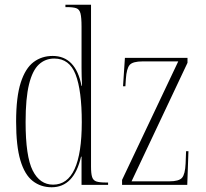

<svg xmlns="http://www.w3.org/2000/svg" viewBox="-20 -780 871 810"><path d="M198 10Q152 10 118 -16.5Q84 -43 66 -103.5Q48 -164 48 -267Q48 -371 67.5 -431.5Q87 -492 121.5 -518Q156 -544 202 -544Q299 -544 324 -418H326Q324 -464 324 -492.5Q324 -521 324 -548V-668Q324 -706 319.5 -723.5Q315 -741 301.5 -745.5Q288 -750 261 -750H256V-760H364V-77Q364 -48 368.5 -33.5Q373 -19 386.5 -14.5Q400 -10 427 -10H436V0H324V-119H322Q292 10 198 10ZM204 -1Q325 -1 325 -265Q325 -398 299 -465.5Q273 -533 209 -533Q171 -533 144 -508Q117 -483 102.5 -424.5Q88 -366 88 -265Q88 -120 118 -60.5Q148 -1 204 -1ZM495 0V-21L732 -521H582Q540 -521 527 -506Q514 -491 511 -447L509 -416H499L507 -536H771V-515L535 -15H694Q735 -15 748 -30Q761 -45 763 -90L765 -142H775L770 0Z"/></svg>

Font: Noto Serif Display ExtraCondensed ExtraLight
Style: Regular
Weight: 200
Width: 2
Designer: Monotype Design Team
Foundry: Monotype Imaging Inc.
Version: Version 2.009